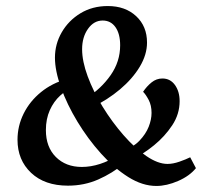

<svg xmlns="http://www.w3.org/2000/svg" viewBox="-20 -603 701 636"><path d="M498 13Q452 13 405 -16.5Q358 -46 314.5 -94.5Q271 -143 236.5 -200Q202 -257 182 -313Q162 -369 162 -412Q162 -457 184.5 -496Q207 -535 246.5 -559Q286 -583 337 -583Q395 -583 431 -549.5Q467 -516 467 -462Q467 -422 443 -382Q419 -342 377.5 -307Q336 -272 284 -247L266 -278Q315 -309 346.5 -354Q378 -399 378 -453Q378 -491 362.5 -513Q347 -535 320 -535Q291 -535 271.5 -507.5Q252 -480 252 -440Q252 -400 270.5 -350Q289 -300 320 -249.5Q351 -199 389 -155.5Q427 -112 465 -86Q503 -60 535 -60Q553 -60 574.5 -67.5Q596 -75 610 -82L629 -46Q608 -20 570 -3.5Q532 13 498 13ZM205 12Q128 12 83 -30.5Q38 -73 38 -140Q38 -186 58.5 -227Q79 -268 116 -298Q153 -328 201 -341L225 -315Q201 -306 179.5 -286.5Q158 -267 145 -238Q132 -209 132 -172Q132 -116 165 -83Q198 -50 251 -50Q281 -50 311.5 -60Q342 -70 366 -86L386 -102Q421 -115 442 -137Q463 -159 472.5 -183Q482 -207 482 -229Q482 -254 472.5 -272Q463 -290 454 -299Q466 -317 482 -330Q498 -343 518 -343Q544 -343 559.5 -321.5Q575 -300 575 -268Q575 -225 550.5 -188Q526 -151 490.5 -122Q455 -93 421 -77L391 -61Q352 -29 305.5 -8.5Q259 12 205 12Z"/></svg>

Font: Yrsa Medium
Style: Italic
Weight: 500
Italic angle: -7.10001°
Designer: Anna Giedrys (Yrsa+Rasa design), David Brezina (Yrsa art-direction, Rasa art-direction, design)
Foundry: Rosetta Type Foundry
Version: Version 2.004